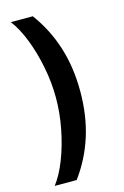

<svg xmlns="http://www.w3.org/2000/svg" viewBox="-135 -808 662 1022"><g transform="rotate(-15 196.5 -297.0)"><path d="M295.5 -296.5Q295.5 -163.7 260.1 -51.8Q224.8 60 154.8 154.8H33.7Q70 108 98.9 34.1Q127.8 -39.8 144.7 -126.1Q161.6 -212.4 161.6 -296.5Q161.6 -380.7 144.7 -466.8Q127.8 -552.9 98.9 -626.8Q70 -700.6 33.7 -747.5H154.8Q224.8 -652.7 260.1 -541Q295.5 -429.3 295.5 -296.5Z"/></g></svg>

Font: Inter Zeller Semi Bold
Style: Regular
Weight: 600
Designer: Rasmus Andersson; Joe Bland
Foundry: zeller
Version: Version 3.015;git-dec3a8cb1